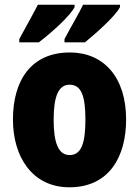

<svg xmlns="http://www.w3.org/2000/svg" viewBox="-20 -786 592 816"><path d="M490 -756V-766H333C319 -735 287 -682 254 -620V-606H341C389 -645 472 -719 490 -756ZM297 -756V-766H141C126 -736 96 -683 62 -620V-606H145C200 -648 278 -718 297 -756ZM516 -278C516 -460 419 -563 277 -563C112 -563 35 -444 35 -278C35 -120 117 10 275 10C446 10 516 -123 516 -278ZM208 -277C208 -378 229 -426 276 -426C326 -426 343 -377 343 -278C343 -178 326 -127 276 -127C228 -127 208 -179 208 -277Z"/></svg>

Font: Noto Sans Arabic UI Cn Bk
Style: Regular
Weight: 900
Width: 3
Designer: Monotype Design Team, Nadine Chahine and Nizar Qandah
Foundry: Monotype Imaging Inc.
Version: Version 2.010